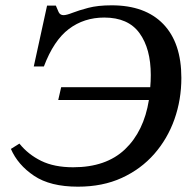

<svg xmlns="http://www.w3.org/2000/svg" viewBox="-20 -690 723 722"><path d="M273 12Q169 12 108 -29Q47 -70 21 -130L53 -150Q86 -109 135 -85Q184 -61 255 -61Q379 -61 450 -128.5Q521 -196 540 -314H199L210 -362H545Q547 -384 547 -408Q547 -507 504.5 -565.5Q462 -624 372 -624Q296 -624 239 -581Q182 -538 145 -440H107L157 -669H190Q195 -656 200.5 -644.5Q206 -633 219 -633Q230 -633 253 -642Q276 -651 312 -660.5Q348 -670 400 -670Q526 -670 594 -599.5Q662 -529 662 -397Q662 -315 636 -241.5Q610 -168 560 -111Q510 -54 438 -21Q366 12 273 12Z"/></svg>

Font: STIX Two Text Medium
Style: Italic
Weight: 500
Italic angle: -12°
Designer: Ross Mills, John Hudson & Paul Hanslow, Tiro Typeworks Ltd; with prior portions MicroPress Inc. and Coen Hoffman, Elsevi
Foundry: Tiro Typeworks Ltd
Version: Version 2.13 b171